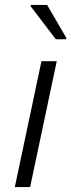

<svg xmlns="http://www.w3.org/2000/svg" viewBox="-20 -758 289 778"><path d="M104 -733 206 -599H248L249 -604L171 -738H105ZM148 -510 40 0H102L210 -510Z"/></svg>

Font: Saira UNSAM Light Italic
Style: Regular
Weight: 300
Italic angle: -12°
Designer: Hector Gatti with collaboration of the Omnibus-Type team
Foundry: Omnibus-Type
Version: Version 0.072;PS 000.072;hotconv 1.0.88;makeotf.lib2.5.64775